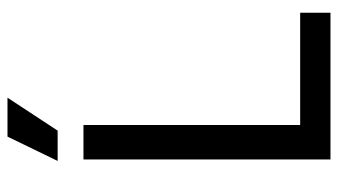

<svg xmlns="http://www.w3.org/2000/svg" viewBox="-215 -688 903 513"><g transform="rotate(-90 236.5 -431.5)"><path d="M67 0V-660H159V0ZM96 0V-81H459V0ZM144 -729H63L128 -863H232Z"/></g></svg>

Font: Bricolage Grotesque 60pt
Style: Regular
Weight: 400
Version: Version 1.001;gftools[0.9.33.dev8+g029e19f]